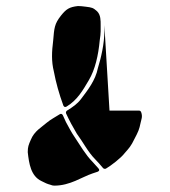

<svg xmlns="http://www.w3.org/2000/svg" viewBox="-20 -658 547 619"><path d="M194.9 -314.6C187.7 -310.3 184.7 -316.5 184 -318.4C170.6 -355.1 160.4 -391.4 153.6 -427.6C149.8 -448.2 153.8 -427 153.7 -427.2C145.2 -461.1 147 -491.6 151.5 -527.8C154.8 -567 155.3 -580.9 176.6 -607.7C193.4 -628.7 203.1 -635.3 231.2 -638.5C231.4 -638.5 231.7 -638.5 232 -638.5C237.9 -638.5 245.9 -637.8 256.5 -636.4C276.9 -633.8 280.1 -633.1 293 -621.6C293.1 -621.5 293.2 -621.4 293.3 -621.3C305 -609.6 304.5 -591.2 304.5 -577V-557C304.5 -550.2 303.4 -540.4 301.4 -526.9C298.3 -506.2 301.5 -527.5 301.5 -527.3C296.9 -479 286.7 -434 266.5 -399.7C247.4 -367.2 229.3 -335.2 194.9 -314.6ZM296.3 -116.3C305.7 -106.9 293.4 -103.9 293.4 -103.9L278.4 -98.9C243.3 -87.2 206.3 -59.5 155 -59.5C150.4 -59.5 147.9 -60.3 140.9 -62.8C134.6 -64.2 123.5 -68.8 113.8 -74.2C79.4 -90.3 73.6 -130.6 69.5 -167.2C69.5 -167.4 69.5 -167.7 69.5 -168C69.5 -184.5 72.2 -191.1 79.1 -206.9C90.6 -235.6 114.1 -247.8 131.1 -262.7C144.1 -273.6 158.5 -280.4 171.8 -289.2C178.4 -293.6 181.9 -288.2 182.8 -286.1L192.7 -264.3C199.8 -251.2 211.6 -228.9 219.2 -218.3C238.2 -189.7 256.4 -158.2 278.3 -136.3C284.2 -130.4 290.3 -122.3 296.3 -116.3ZM333 -301.5H428C431 -301.5 433.9 -299.5 435 -296.6C440.6 -281.6 435.4 -272.8 433.4 -262.5C428.9 -240.1 425.6 -233.3 413.7 -210.6C402.2 -186.4 395.7 -180.1 381.9 -164.3C370.3 -148.7 337.4 -123.5 321.7 -114.5C319 -113 314.8 -113.3 312.3 -116.1C302.9 -127.1 295.4 -136 286.7 -144.7C263.7 -167.7 246.7 -201.6 228 -226.5C227.9 -226.6 227.7 -226.9 227.6 -227.1C216.1 -246.2 203.3 -269.7 193.2 -291.9C191.8 -294.8 192.7 -299.3 196 -301.4C214.3 -312.8 229.4 -323.1 241 -338.5C263.2 -368 287.7 -398.8 295.6 -438.5C295.7 -438.6 295.8 -439 295.8 -439.2C305.8 -471.6 316.5 -517.1 316.5 -558V-577Z"/></svg>

Font: Take Off
Style: Hairball
Weight: 400
Foundry: Cannot Into Space Fonts
Version: Version 0.89